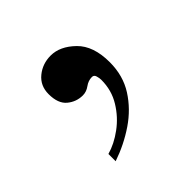

<svg xmlns="http://www.w3.org/2000/svg" viewBox="-85 -175 421 421"><g transform="rotate(-45 125.0 35.5)"><path d="M199.2 4.9Q199.2 46.4 179 78.1Q158.7 109.9 126 132.1Q93.3 154.3 54.7 167.5V145Q79.1 138.2 103 120.6Q127 103 142.8 77.1Q158.7 51.3 158.7 19Q158.7 13.7 156.7 6.8Q154.8 0 148.4 0Q137.2 0 127.2 7.3Q117.2 14.6 106 14.6Q85.9 14.6 70.3 1.7Q54.7 -11.2 54.7 -40.5Q54.7 -66.4 73.5 -81.8Q92.3 -97.2 117.7 -97.2Q146.5 -97.2 172.9 -71.5Q199.2 -45.9 199.2 4.9Z"/></g></svg>

Font: Awami Nastaliq
Style: Regular
Weight: 400
Designer: Peter Martin, SIL International
Foundry: SIL International
Version: Version 3.100